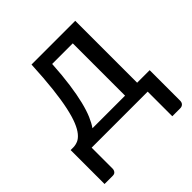

<svg xmlns="http://www.w3.org/2000/svg" viewBox="-174 -610 905 905"><g transform="rotate(-45 279.0 -157.0)"><path d="M460.4 -477.5V-64.9H543.9V137.7Q543.9 150.4 536.9 157.2Q529.8 164.1 518.6 164.1H465.8V0H92.3V139.6Q92.3 148.9 86.7 156.5Q81.1 164.1 68.8 164.1H14.2V-62H33.2Q48.8 -62.5 63.5 -68.8Q78.1 -75.2 92 -92Q106 -108.9 117.9 -137.9Q129.9 -167 139.9 -212.9Q149.9 -258.8 157.2 -323.7Q164.6 -388.7 168.9 -477.5ZM239.7 -410.6Q235.4 -337.9 227.5 -281.5Q219.7 -225.1 209.2 -182.6Q198.7 -140.1 186 -110.6Q173.3 -81.1 159.7 -62H377V-410.6Z"/></g></svg>

Font: Carlito
Style: Regular
Weight: 400
Designer: Lukasz Dziedzic
Foundry: tyPoland Lukasz Dziedzic
Version: Version 1.104